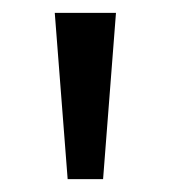

<svg xmlns="http://www.w3.org/2000/svg" viewBox="-20 -734 265 298"><path d="M160 -714H65L85 -456H140Z"/></svg>

Font: Noto Sans Newa
Style: Regular
Weight: 400
Designer: Monotype Design Team
Foundry: Monotype Imaging Inc.
Version: Version 2.007